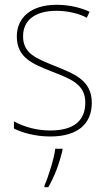

<svg xmlns="http://www.w3.org/2000/svg" viewBox="-20 -558 444 799"><path d="M362 -130C362 -226 287 -251 207 -284C132 -315 76 -334 76 -407C76 -477 130 -513 215 -513C260 -513 310 -502 341 -484L353 -509C317 -526 269 -538 215 -538C110 -538 50 -485 50 -407C50 -317 116 -292 199 -259C277 -229 335 -206 335 -131C335 -59 291 -15 189 -15C134 -15 82 -29 38 -53V-23C70 -7 125 10 189 10C305 10 362 -44 362 -130ZM240 68V61H210C205 103 180 181 165 214V221H181C208 175 228 118 240 68Z"/></svg>

Font: Noto Sans Gujarati UI SemiCondensed Thin
Style: Regular
Weight: 100
Width: 4
Designer: Jelle Bosma - Monotype Design Team, Universal Thirst
Foundry: Monotype Imaging Inc.
Version: Version 2.106